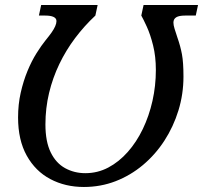

<svg xmlns="http://www.w3.org/2000/svg" viewBox="-20 -734 809 765"><path d="M314 11Q240 11 180.5 -20.5Q121 -52 86.5 -114Q52 -176 52 -266Q52 -318 62.5 -364.5Q73 -411 89.5 -451Q106 -491 125.5 -522Q145 -553 162 -574Q176 -591 185.5 -604.5Q195 -618 200 -629.5Q205 -641 205 -650Q205 -661 193.5 -666.5Q182 -672 160 -672H135L144 -714H369L360 -672Q316 -631 279.5 -582.5Q243 -534 216.5 -479Q190 -424 175.5 -363.5Q161 -303 161 -238Q161 -170 182 -127Q203 -84 239.5 -64Q276 -44 320 -44Q369 -44 411.5 -66.5Q454 -89 489 -128.5Q524 -168 549 -220Q574 -272 587.5 -332Q601 -392 601 -455Q601 -509 590 -553Q579 -597 565 -627.5Q551 -658 543 -672L552 -714H769L760 -672H718Q693 -672 682 -665Q671 -658 671 -644Q671 -634 675.5 -619.5Q680 -605 687 -584Q699 -550 705 -517.5Q711 -485 711 -429Q711 -359 691 -294Q671 -229 635 -173.5Q599 -118 549.5 -76.5Q500 -35 440.5 -12Q381 11 314 11Z"/></svg>

Font: Noto Serif
Style: Italic
Weight: 400
Italic angle: -12°
Designer: Monotype Design Team
Foundry: Monotype Imaging Inc.
Version: Version 2.013